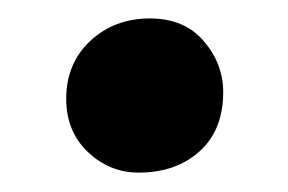

<svg xmlns="http://www.w3.org/2000/svg" viewBox="-20 -174 305 203"><path d="M126.5 8.5Q96 8.5 73 -13.2Q50 -35 50 -69.5Q50 -107 75.5 -130.8Q101 -154.5 138.5 -154.5Q175 -154.5 195.5 -130.5Q216 -106.5 216 -76.5Q216 -36.5 191 -14Q166 8.5 126.5 8.5Z"/></svg>

Font: Merriweather 60pt ExtraBold
Style: Regular
Weight: 800
Version: Version 2.100